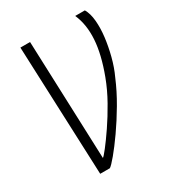

<svg xmlns="http://www.w3.org/2000/svg" viewBox="-131 -566 568 637"><g transform="rotate(-30 153.5 -247.5)"><path d="M66 0 46 -495H83L100 -41Q104 -43 120.5 -64Q137 -85 159.5 -118Q182 -151 204 -190Q226 -229 241 -269Q268 -341 271.5 -396.5Q275 -452 256 -495H293Q304 -476 306.5 -447Q309 -418 305 -385Q301 -352 292 -317Q283 -282 269 -252Q251 -209 226 -166.5Q201 -124 176 -88.5Q151 -53 131 -29Q111 -5 103 0Z"/></g></svg>

Font: Alumni Sans Thin ExtraLight
Style: Italic
Weight: 250
Italic angle: -8°
Version: Version 1.016